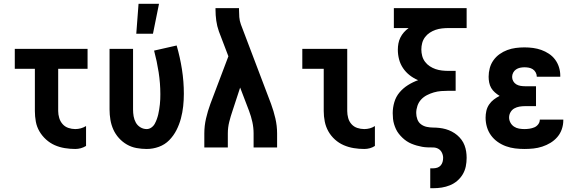

<svg xmlns="http://www.w3.org/2000/svg" viewBox="-20 -778 3040 1013"><path d="M377 8Q350 8 322 3.5Q294 -1 269 -12Q244 -23 223 -42Q202 -61 188 -85Q174 -109 169 -136.5Q164 -164 164 -192V-415H58V-520H442V-415H287V-192Q287 -174 292.5 -155.5Q298 -137 310.5 -123Q323 -109 341 -103Q359 -97 377 -97Q392 -97 406.5 -101Q421 -105 434 -113V-8Q421 0 406.5 4Q392 8 377 8Z M754 8Q727 8 700 3Q673 -2 649.5 -15.5Q626 -29 607.5 -49.5Q589 -70 578 -94.5Q567 -119 562.5 -146Q558 -173 558 -200V-520H682V-200Q682 -182 685 -164.5Q688 -147 696.5 -131.5Q705 -116 720.5 -106.5Q736 -97 754 -97Q767 -97 778.5 -105Q790 -113 796.5 -125Q803 -137 807.5 -149.5Q812 -162 815 -175Q818 -188 820 -201Q822 -214 823.5 -227.5Q825 -241 825.5 -254.5Q826 -268 826 -281Q826 -339 817 -397Q808 -455 793 -511L912 -538Q930 -476 940 -412Q950 -348 950 -283Q950 -250 946.5 -217.5Q943 -185 934.5 -153Q926 -121 911 -91.5Q896 -62 873 -38.5Q850 -15 818.5 -3.5Q787 8 754 8ZM699 -600 711 -758H819L787 -600Z M1058 0V-74Q1058 -114 1067 -153Q1076 -192 1090 -230L1185 -481L1135 -612Q1125 -640 1121 -669Q1117 -698 1117 -728V-735H1241V-728Q1241 -708 1242.5 -688Q1244 -668 1251 -649L1410 -230Q1424 -192 1433 -153Q1442 -114 1442 -74V0H1318V-74Q1318 -104 1311.5 -134Q1305 -164 1294 -193L1247 -316L1207 -194Q1197 -165 1189.5 -135Q1182 -105 1182 -74V0Z M1902 8Q1874 8 1846.5 3.5Q1819 -1 1793.5 -12Q1768 -23 1747 -42Q1726 -61 1712.5 -85Q1699 -109 1693.5 -136.5Q1688 -164 1688 -192V-415H1575V-520H1812V-192Q1812 -174 1817 -155.5Q1822 -137 1834.5 -123Q1847 -109 1865 -103Q1883 -97 1902 -97Q1917 -97 1931.5 -101Q1946 -105 1958 -113V-8Q1946 0 1931.5 4Q1917 8 1902 8Z M2250 215V110H2266Q2277 110 2287.5 106.5Q2298 103 2305 95Q2312 87 2315 76.5Q2318 66 2318 55Q2318 41 2311.5 27.5Q2305 14 2292.5 7Q2280 0 2265 0Q2250 0 2235.5 -0.5Q2221 -1 2207 -3.5Q2193 -6 2179 -10Q2165 -14 2151.5 -19.5Q2138 -25 2126 -33Q2114 -41 2103.5 -51Q2093 -61 2084 -72.5Q2075 -84 2069 -97Q2063 -110 2059 -123.5Q2055 -137 2053.5 -151.5Q2052 -166 2052 -181Q2052 -210 2060.5 -239Q2069 -268 2088 -290.5Q2107 -313 2132.5 -329Q2158 -345 2186 -355Q2162 -365 2141.5 -381Q2121 -397 2106.5 -418.5Q2092 -440 2085.5 -465Q2079 -490 2079 -516Q2079 -532 2082 -548.5Q2085 -565 2092.5 -580Q2100 -595 2111 -607.5Q2122 -620 2136 -630H2058V-735H2442V-630H2346Q2329 -630 2311.5 -628Q2294 -626 2278 -620.5Q2262 -615 2247.5 -605.5Q2233 -596 2222.5 -582Q2212 -568 2207.5 -551Q2203 -534 2203 -517Q2203 -500 2207.5 -483Q2212 -466 2222.5 -452Q2233 -438 2247.5 -428.5Q2262 -419 2278 -413.5Q2294 -408 2311.5 -406Q2329 -404 2346 -404H2384V-299H2346Q2327 -299 2307.5 -297.5Q2288 -296 2269 -290.5Q2250 -285 2232.5 -276Q2215 -267 2202 -253Q2189 -239 2182.5 -220Q2176 -201 2176 -182Q2176 -165 2182 -148.5Q2188 -132 2201.5 -122Q2215 -112 2232 -108.5Q2249 -105 2265.5 -105Q2282 -105 2299 -103Q2316 -101 2332 -96.5Q2348 -92 2363.5 -84Q2379 -76 2392 -65Q2405 -54 2415 -40.5Q2425 -27 2431 -11Q2437 5 2439.5 21.5Q2442 38 2442 55Q2442 78 2437.5 100Q2433 122 2421.5 141.5Q2410 161 2392.5 176Q2375 191 2354 199.5Q2333 208 2311 211.5Q2289 215 2266 215Z M2747 8Q2722 8 2697.5 5Q2673 2 2649.5 -6.5Q2626 -15 2605.5 -29.5Q2585 -44 2570.5 -64Q2556 -84 2549 -108Q2542 -132 2542 -157Q2542 -175 2546 -193Q2550 -211 2560.5 -226.5Q2571 -242 2585.5 -253Q2600 -264 2616 -272Q2603 -280 2591 -290.5Q2579 -301 2571.5 -314Q2564 -327 2561 -342.5Q2558 -358 2558 -373Q2558 -396 2564 -418.5Q2570 -441 2583.5 -460Q2597 -479 2616 -492.5Q2635 -506 2656.5 -514Q2678 -522 2701 -525Q2724 -528 2747 -528Q2770 -528 2792.5 -525Q2815 -522 2836 -514.5Q2857 -507 2876 -494.5Q2895 -482 2908.5 -464Q2922 -446 2929 -424Q2936 -402 2936 -380V-373H2812V-375Q2812 -386 2806 -396.5Q2800 -407 2790.5 -413Q2781 -419 2769.5 -421Q2758 -423 2747 -423Q2735 -423 2723.5 -420.5Q2712 -418 2702.5 -411.5Q2693 -405 2687.5 -394.5Q2682 -384 2682 -372Q2682 -360 2688 -349.5Q2694 -339 2704 -333Q2714 -327 2726 -325Q2738 -323 2750 -323H2808V-218H2750Q2735 -218 2720.5 -215.5Q2706 -213 2693.5 -206Q2681 -199 2673.5 -186Q2666 -173 2666 -158Q2666 -144 2673 -131Q2680 -118 2692 -110Q2704 -102 2718.5 -99.5Q2733 -97 2747 -97Q2760 -97 2773.5 -99Q2787 -101 2799 -106Q2811 -111 2819.5 -122Q2828 -133 2828 -146V-147H2952V-143Q2952 -119 2944 -96Q2936 -73 2920.5 -55Q2905 -37 2884.5 -24.5Q2864 -12 2841 -4.5Q2818 3 2794.5 5.5Q2771 8 2747 8Z"/></svg>

Font: Iosevka Term Curly Extrabold
Style: Regular
Weight: 800
Designer: Belleve Invis
Foundry: Belleve Invis
Version: Version 32.3.0